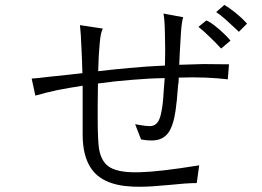

<svg xmlns="http://www.w3.org/2000/svg" viewBox="-20 -791 1040 761"><path d="M387.7 -677.7 296.9 -691.4Q300.8 -657.2 302.7 -603.5Q304.7 -570.3 306.6 -501L245.1 -494.1Q194.3 -488.3 170.9 -486.3Q132.8 -481.4 105.5 -479.5L120.1 -412.1Q160.2 -423.8 210.9 -434.6Q251 -442.4 307.6 -451.2V-252.9Q308.6 -171.9 340.8 -124Q369.1 -82 424.8 -64.5Q469.7 -49.8 538.1 -50.8Q578.1 -50.8 658.2 -58.6Q695.3 -62.5 711.9 -63.5Q739.3 -65.4 759.8 -65.4L769.5 -135.7Q613.3 -110.4 536.1 -108.4Q454.1 -105.5 417 -127Q382.8 -146.5 373 -198.2Q367.2 -230.5 367.2 -327.1V-370.1L368.2 -460Q437.5 -469.7 502.9 -474.6Q571.3 -480.5 632.8 -481.4L628.9 -431.6Q626 -375 619.1 -344.7Q613.3 -314.5 601.6 -302.7Q590.8 -291 573.2 -291Q560.5 -291 531.2 -295.9L515.6 -298.8L539.1 -238.3Q585 -229.5 613.3 -239.3Q640.6 -249 655.3 -278.3Q668.9 -304.7 675.8 -352.5Q680.7 -382.8 686.5 -460H687.5L688.5 -483.4Q743.2 -485.4 794.9 -483.4Q842.8 -481.4 882.8 -476.6L887.7 -536.1Q836.9 -537.1 785.2 -537.1Q739.3 -536.1 690.4 -534.2L692.4 -579.1Q695.3 -637.7 697.3 -663.1Q700.2 -705.1 706.1 -722.7L627.9 -737.3Q632.8 -713.9 633.8 -653.3Q635.7 -594.7 633.8 -531.2Q564.5 -528.3 492.2 -521.5Q436.5 -516.6 369.1 -508.8Q371.1 -581.1 375 -617.2Q378.9 -664.1 387.7 -677.7ZM869.1 -771.5 836.9 -743.2Q850.6 -734.4 873 -714.8Q885.7 -703.1 909.2 -681.6L926.8 -665L959 -697.3Q941.4 -717.8 911.1 -742.2Q886.7 -761.7 869.1 -771.5ZM797.9 -710 766.6 -684.6Q790 -666 815.4 -640.6Q835 -622.1 856.4 -598.6L893.6 -629.9Q878.9 -648.4 848.6 -674.8Q814.5 -704.1 797.9 -710Z"/></svg>

Font: Dotum
Style: Regular
Weight: 400
Version: Version 2.21